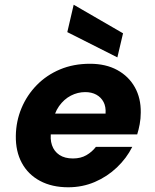

<svg xmlns="http://www.w3.org/2000/svg" viewBox="-20 -781 655 813"><path d="M269 12Q200 12 149.5 -15Q99 -42 72.5 -91Q46 -140 47 -206Q48 -268 71 -323Q94 -378 135.5 -420.5Q177 -463 234 -487Q291 -511 361 -511Q428 -511 476.5 -484.5Q525 -458 551 -411.5Q577 -365 576 -304Q576 -279 571.5 -255Q567 -231 561 -212H152L168 -300H427Q429 -329 418.5 -349Q408 -369 388 -380Q368 -391 341 -391Q309 -391 280 -376Q251 -361 230 -331.5Q209 -302 202 -257L197 -227Q191 -193 200 -166.5Q209 -140 231.5 -125Q254 -110 289 -110Q322 -110 346 -124Q370 -138 386 -159H540Q516 -111 475 -72Q434 -33 381.5 -10.5Q329 12 269 12ZM477 -538 265 -645 292 -761 501 -640Z"/></svg>

Font: DM Sans 20pt Black
Style: Italic
Weight: 900
Italic angle: -10°
Version: Version 4.004;gftools[0.9.30]